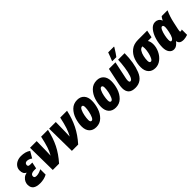

<svg xmlns="http://www.w3.org/2000/svg" viewBox="261 -2048 3340 3340"><g transform="rotate(-45 1931.5 -377.5)"><path d="M-3 -128Q-3 -161 12 -194Q27 -227 57.5 -252.5Q88 -278 132 -287V-292Q75 -314 75 -402Q75 -448 100 -484.5Q125 -521 169.5 -542Q214 -563 271 -563Q322 -563 365 -551.5Q408 -540 447 -513L377 -394Q355 -412 329.5 -421Q304 -430 282 -430Q257 -430 243 -416.5Q229 -403 229 -378Q229 -358 242.5 -350.5Q256 -343 286 -343H330L305 -225H253Q215 -225 191 -210Q167 -195 167 -164Q167 -145 179 -135.5Q191 -126 221 -126Q275 -126 345 -163V-31Q307 -10 262.5 0Q218 10 175 10Q85 10 41 -23.5Q-3 -57 -3 -128Z M483 -553H647L643 -313Q641 -235 639 -202Q677 -268 702.5 -346Q728 -424 756 -553H924Q888 -389 823 -258Q758 -127 645 0H490Z M953 -553H1117L1113 -313Q1111 -235 1109 -202Q1147 -268 1172.5 -346Q1198 -424 1226 -553H1394Q1358 -389 1293 -258Q1228 -127 1115 0H960Z M1379 -181Q1379 -263 1407 -351.5Q1435 -440 1496.5 -501.5Q1558 -563 1651 -563Q1732 -563 1778 -511.5Q1824 -460 1824 -372Q1824 -286 1795.5 -198Q1767 -110 1706 -50Q1645 10 1555 10Q1472 10 1425.5 -40.5Q1379 -91 1379 -181ZM1662 -372Q1662 -400 1654.5 -413.5Q1647 -427 1630 -427Q1605 -427 1584.5 -384.5Q1564 -342 1552.5 -283Q1541 -224 1541 -180Q1541 -126 1574 -126Q1598 -126 1618 -168.5Q1638 -211 1650 -270Q1662 -329 1662 -372Z M1859 -181Q1859 -263 1887 -351.5Q1915 -440 1976.5 -501.5Q2038 -563 2131 -563Q2212 -563 2258 -511.5Q2304 -460 2304 -372Q2304 -286 2275.5 -198Q2247 -110 2186 -50Q2125 10 2035 10Q1952 10 1905.5 -40.5Q1859 -91 1859 -181ZM2142 -372Q2142 -400 2134.5 -413.5Q2127 -427 2110 -427Q2085 -427 2064.5 -384.5Q2044 -342 2032.5 -283Q2021 -224 2021 -180Q2021 -126 2054 -126Q2078 -126 2098 -168.5Q2118 -211 2130 -270Q2142 -329 2142 -372Z M2349 -153Q2349 -199 2363 -263L2424 -553H2585L2518 -235Q2511 -204 2511 -179Q2511 -135 2536 -135Q2571 -135 2595.5 -205Q2620 -275 2633.5 -372.5Q2647 -470 2650 -553H2810Q2808 -319 2743 -155.5Q2678 8 2519 8Q2431 8 2390 -33Q2349 -74 2349 -153ZM2562 -620Q2571 -639 2589.5 -687Q2608 -735 2618 -765H2761L2759 -755Q2697 -653 2660 -606H2559Z M2835 -181Q2835 -273 2865.5 -358Q2896 -443 2964.5 -498Q3033 -553 3140 -553H3365L3337 -417H3246Q3274 -376 3274 -307Q3274 -234 3239.5 -160Q3205 -86 3144 -38Q3083 10 3010 10Q2928 10 2881.5 -41Q2835 -92 2835 -181ZM3118 -362Q3118 -393 3114 -417H3110Q3072 -417 3046.5 -378Q3021 -339 3009 -283.5Q2997 -228 2997 -180Q2997 -126 3030 -126Q3053 -126 3073 -165.5Q3093 -205 3105.5 -261Q3118 -317 3118 -362Z M3346 -156Q3346 -248 3373.5 -343Q3401 -438 3452 -500.5Q3503 -563 3569 -563Q3605 -563 3634.5 -544.5Q3664 -526 3678 -487H3681Q3701 -531 3722 -553H3866Q3816 -445 3791 -324L3762 -190Q3756 -162 3756 -150Q3756 -139 3760.5 -135Q3765 -131 3773 -131Q3785 -131 3804 -142V-10Q3782 -2 3752.5 4Q3723 10 3707 10Q3643 10 3618.5 -14Q3594 -38 3593 -66H3589Q3560 -30 3531 -10Q3502 10 3466 10Q3412 10 3379 -35Q3346 -80 3346 -156ZM3616 -265Q3631 -337 3631 -370Q3631 -423 3600 -423Q3576 -423 3556 -379Q3536 -335 3524 -276Q3512 -217 3512 -181Q3512 -126 3534 -126Q3587 -126 3616 -265Z"/></g></svg>

Font: Noto Sans UI CondBlack
Style: Italic
Weight: 900
Width: 3
Italic angle: -12°
Designer: Monotype Design Team
Foundry: Monotype Imaging Inc.
Version: Version 1.001